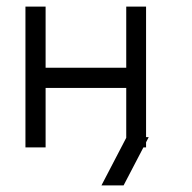

<svg xmlns="http://www.w3.org/2000/svg" viewBox="-20 -495 580 581"><path d="M57 -475H118V-290H362V-475H422V-80H430L422 -64.5V-49H414L354 66H287L362 -78V-229H118V-49H57Z"/></svg>

Font: ibm3270
Style: Regular
Weight: 400
Monospace: yes
Version: Version 2.0.3